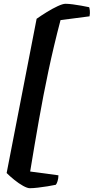

<svg xmlns="http://www.w3.org/2000/svg" viewBox="-20 -821 494 1012"><path d="M137 171Q124 171 101.5 158.5Q79 146 55.5 127Q32 108 15 91L173 -722Q197 -739 227 -757.5Q257 -776 284 -788.5Q311 -801 325 -801Q342 -801 364 -798Q386 -795 409 -791Q432 -787 450 -783Q452 -778 453.5 -765Q455 -752 452 -735L299 -715Q263 -578 235.5 -448Q208 -318 185 -187.5Q162 -57 139 83L288 103Q288 119 283.5 133.5Q279 148 274 153Q256 157 230.5 161Q205 165 180 168Q155 171 137 171Z"/></svg>

Font: Texturina Medium 12pt Black
Style: Italic
Weight: 900
Italic angle: -11°
Version: Version 1.002